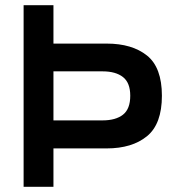

<svg xmlns="http://www.w3.org/2000/svg" viewBox="-20 -720 671 740"><path d="M71 0V-700H186V-552H391Q489 -552 546.5 -506Q604 -460 604 -351Q604 -242 546.5 -195Q489 -148 391 -148H186V0ZM186 -256H375Q426 -256 454 -278Q482 -300 482 -351Q482 -401 454 -423Q426 -445 375 -445H186Z"/></svg>

Font: Zen Kaku Gothic Antique
Style: Bold
Weight: 700
Designer: Yoshimichi Ohira
Foundry: Positype
Version: Version 1.001